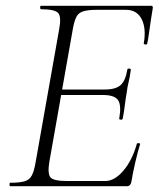

<svg xmlns="http://www.w3.org/2000/svg" viewBox="-20 -645 550 665"><path d="M15 0Q13 0 13 -6Q13 -12 15 -12Q48 -12 65 -17Q82 -22 90 -37Q98 -52 103 -81L185 -544Q193 -587 181.5 -600Q170 -613 122 -613Q119 -613 119 -619Q119 -625 122 -625H503Q511 -625 509 -616Q506 -598 502.5 -575Q499 -552 496 -530Q493 -508 490 -494Q489 -490 483 -491Q477 -492 478 -495Q487 -547 470.5 -579Q454 -611 416 -611H317Q286 -611 269 -606Q252 -601 244.5 -586.5Q237 -572 232 -543L151 -85Q144 -43 155 -30.5Q166 -18 213 -18H344Q377 -18 407.5 -54Q438 -90 454 -147Q455 -150 461 -149Q467 -148 465 -145Q457 -119 448.5 -82.5Q440 -46 435 -15Q432 0 419 0ZM405 -234Q404 -230 398 -230.5Q392 -231 393 -235Q401 -280 389 -298Q377 -316 336 -316H171L174 -335H343Q381 -335 398 -350.5Q415 -366 421 -404Q422 -408 428 -407.5Q434 -407 433 -402Q429 -374 425 -358.5Q421 -343 419 -325Q415 -303 412.5 -281.5Q410 -260 405 -234Z"/></svg>

Font: Cormorant Light
Style: Italic
Weight: 300
Italic angle: -10°
Designer: Christian Thalmann (Catharsis Fonts)
Foundry: Catharsis Fonts
Version: Version 4.000